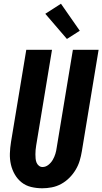

<svg xmlns="http://www.w3.org/2000/svg" viewBox="-20 -1002 549 1030"><path d="M207 8Q176 8 147 1Q118 -6 96 -23.5Q74 -41 59.5 -66Q45 -91 38.5 -119.5Q32 -148 33 -178.5Q34 -209 39 -240L121 -735H259L174 -221Q172 -209 171 -197.5Q170 -186 170 -174.5Q170 -163 171 -151.5Q172 -140 176 -130Q180 -120 188.5 -113Q197 -106 208 -106Q225 -106 239.5 -117.5Q254 -129 263 -144.5Q272 -160 277 -176.5Q282 -193 284 -209L371 -735H509L419 -190Q415 -165 407.5 -140Q400 -115 386 -91.5Q372 -68 352 -48Q332 -28 308 -15Q284 -2 258 3Q232 8 207 8ZM339 -793 223 -928 307 -982 408 -837Z"/></svg>

Font: Iosevka Curly Heavy
Style: Italic
Weight: 900
Italic angle: -9°
Monospace: yes
Designer: Belleve Invis
Foundry: Belleve Invis
Version: Version 22.1.2; ttfautohint (v1.8.4)